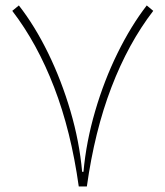

<svg xmlns="http://www.w3.org/2000/svg" viewBox="-20 -675 599 695"><path d="M282.2 -53.2Q292 -162.1 324.5 -272.9Q356.9 -383.8 405.5 -482.7Q454.1 -581.5 511.2 -655.3L534.7 -635.7Q444.3 -518.1 383.3 -358.9Q322.3 -199.7 294.4 0H265.1Q237.3 -199.7 176 -358.9Q114.7 -518.1 24.4 -635.7L48.3 -655.3Q106 -581.5 154.3 -482.7Q202.6 -383.8 235.1 -272.9Q267.6 -162.1 277.3 -53.2Z"/></svg>

Font: Estedad-FD Thin
Style: Regular
Weight: 100
Designer: Amin Abedi
Version: Version 7.3